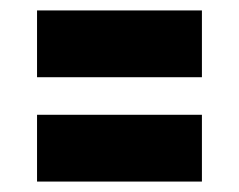

<svg xmlns="http://www.w3.org/2000/svg" viewBox="-20 -486 458 368"><path d="M51 -138V-266H367V-138ZM116 -201H308H116ZM51 -338V-466H367V-338ZM116 -401H308H116Z"/></svg>

Font: Tourney Thin Black
Style: Regular
Weight: 900
Version: Version 1.015